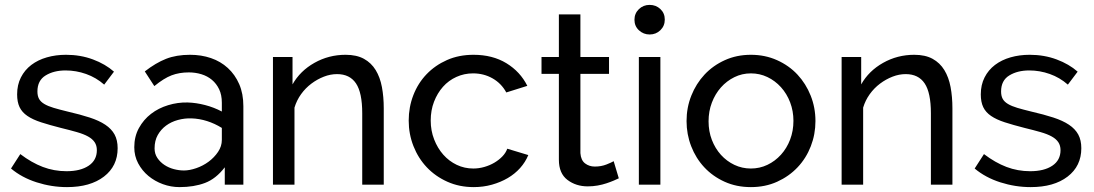

<svg xmlns="http://www.w3.org/2000/svg" viewBox="-20 -755 4474 785"><path d="M254 10Q191 10 130 -9.5Q69 -29 25 -66L63 -125Q109 -90 155 -72.5Q201 -55 252 -55Q309 -55 342.5 -77.5Q376 -100 376 -141Q376 -160 367 -173.5Q358 -187 340 -197Q322 -207 294 -215Q266 -223 229 -232Q182 -244 148 -255Q114 -266 92 -281Q70 -296 60 -317Q50 -338 50 -369Q50 -408 65.5 -438.5Q81 -469 108 -489.5Q135 -510 171.5 -520.5Q208 -531 250 -531Q309 -531 360 -512Q411 -493 446 -462L406 -409Q373 -438 332 -452.5Q291 -467 248 -467Q200 -467 166.5 -446.5Q133 -426 133 -381Q133 -363 139.5 -351Q146 -339 161 -330Q176 -321 199.5 -314Q223 -307 256 -299Q308 -287 346.5 -274.5Q385 -262 410.5 -245Q436 -228 448.5 -205Q461 -182 461 -149Q461 -76 405 -33Q349 10 254 10Z M714 10Q679 10 646 -2Q613 -14 587 -35.5Q561 -57 545 -87Q529 -117 529 -153Q529 -197 548 -231.5Q567 -266 597.5 -289.5Q628 -313 667.5 -325Q707 -337 747 -336Q782 -335 818.5 -325.5Q855 -316 887 -299V-335Q887 -367 876 -390Q865 -413 846.5 -428.5Q828 -444 803.5 -451.5Q779 -459 752 -459Q713 -459 681.5 -447Q650 -435 611 -403L572 -463Q617 -498 659 -514.5Q701 -531 757 -531Q803 -531 842.5 -517.5Q882 -504 911.5 -477Q941 -450 958 -411Q975 -372 975 -321V0H899V-71Q863 -24 818 -7Q773 10 714 10ZM887 -183V-232Q858 -250 826.5 -260Q795 -270 763 -271Q735 -272 707.5 -264.5Q680 -257 659 -241.5Q638 -226 625 -203Q612 -180 612 -148Q612 -126 623.5 -109Q635 -92 652.5 -80.5Q670 -69 691 -63.5Q712 -58 732 -58Q755 -58 782.5 -67.5Q810 -77 833 -94Q856 -111 871.5 -134Q887 -157 887 -183Z M1549 0H1461V-292Q1461 -376 1435.5 -414Q1410 -452 1358 -452Q1331 -452 1304 -441.5Q1277 -431 1253 -413Q1229 -395 1211 -370Q1193 -345 1184 -315V0H1096V-522H1176V-410Q1207 -465 1265.5 -498Q1324 -531 1393 -531Q1438 -531 1468 -514.5Q1498 -498 1516 -468.5Q1534 -439 1541.5 -399Q1549 -359 1549 -312Z M1651 -262Q1651 -317 1670 -366Q1689 -415 1724 -451.5Q1759 -488 1807.5 -509.5Q1856 -531 1916 -531Q1994 -531 2050.5 -496.5Q2107 -462 2136 -404L2050 -377Q2030 -414 1994 -434.5Q1958 -455 1914 -455Q1878 -455 1846 -440.5Q1814 -426 1791 -400Q1768 -374 1754.5 -339Q1741 -304 1741 -262Q1741 -221 1755 -185Q1769 -149 1792.5 -122.5Q1816 -96 1847.5 -81Q1879 -66 1915 -66Q1938 -66 1960.5 -72.5Q1983 -79 2001.5 -90Q2020 -101 2034 -115.5Q2048 -130 2054 -147L2140 -121Q2128 -92 2106.5 -68Q2085 -44 2056 -27Q2027 -10 1991.5 0Q1956 10 1917 10Q1858 10 1809 -12Q1760 -34 1725 -71Q1690 -108 1670.5 -157.5Q1651 -207 1651 -262Z M2510 -26Q2502 -22 2489 -16.5Q2476 -11 2459.5 -5.5Q2443 0 2423.5 3.5Q2404 7 2383 7Q2335 7 2300 -19.5Q2265 -46 2265 -102V-453H2194V-522H2265V-696H2353V-522H2470V-453H2353V-129Q2355 -100 2372 -87Q2389 -74 2412 -74Q2438 -74 2459.5 -82.5Q2481 -91 2489 -96Z M2592 0V-522H2680V0ZM2698 -675Q2698 -649 2680 -631.5Q2662 -614 2636 -614Q2611 -614 2592.5 -631Q2574 -648 2574 -674Q2574 -700 2592 -717.5Q2610 -735 2636 -735Q2662 -735 2680 -718Q2698 -701 2698 -675Z M3050 10Q2991 10 2942.5 -12Q2894 -34 2859.5 -71Q2825 -108 2806 -157Q2787 -206 2787 -260Q2787 -315 2806.5 -364Q2826 -413 2860.5 -450Q2895 -487 2943.5 -509Q2992 -531 3050 -531Q3108 -531 3157 -509Q3206 -487 3240.5 -450Q3275 -413 3294.5 -364Q3314 -315 3314 -260Q3314 -206 3295 -157Q3276 -108 3241 -71Q3206 -34 3157.5 -12Q3109 10 3050 10ZM2877 -259Q2877 -218 2890.5 -183Q2904 -148 2927.5 -122Q2951 -96 2982.5 -81Q3014 -66 3050 -66Q3086 -66 3117.5 -81Q3149 -96 3173 -122.5Q3197 -149 3210.5 -184.5Q3224 -220 3224 -261Q3224 -301 3210.5 -336.5Q3197 -372 3173 -398.5Q3149 -425 3117.5 -440Q3086 -455 3050 -455Q3014 -455 2982.5 -439.5Q2951 -424 2927.5 -397.5Q2904 -371 2890.5 -335.5Q2877 -300 2877 -259Z M3874 0H3786V-292Q3786 -376 3760.5 -414Q3735 -452 3683 -452Q3656 -452 3629 -441.5Q3602 -431 3578 -413Q3554 -395 3536 -370Q3518 -345 3509 -315V0H3421V-522H3501V-410Q3532 -465 3590.5 -498Q3649 -531 3718 -531Q3763 -531 3793 -514.5Q3823 -498 3841 -468.5Q3859 -439 3866.5 -399Q3874 -359 3874 -312Z M4194 10Q4131 10 4070 -9.5Q4009 -29 3965 -66L4003 -125Q4049 -90 4095 -72.5Q4141 -55 4192 -55Q4249 -55 4282.5 -77.5Q4316 -100 4316 -141Q4316 -160 4307 -173.5Q4298 -187 4280 -197Q4262 -207 4234 -215Q4206 -223 4169 -232Q4122 -244 4088 -255Q4054 -266 4032 -281Q4010 -296 4000 -317Q3990 -338 3990 -369Q3990 -408 4005.5 -438.5Q4021 -469 4048 -489.5Q4075 -510 4111.5 -520.5Q4148 -531 4190 -531Q4249 -531 4300 -512Q4351 -493 4386 -462L4346 -409Q4313 -438 4272 -452.5Q4231 -467 4188 -467Q4140 -467 4106.5 -446.5Q4073 -426 4073 -381Q4073 -363 4079.5 -351Q4086 -339 4101 -330Q4116 -321 4139.5 -314Q4163 -307 4196 -299Q4248 -287 4286.5 -274.5Q4325 -262 4350.5 -245Q4376 -228 4388.5 -205Q4401 -182 4401 -149Q4401 -76 4345 -33Q4289 10 4194 10Z"/></svg>

Font: IngvarSans
Style: Regular
Weight: 500
Version: Version 3.000